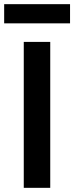

<svg xmlns="http://www.w3.org/2000/svg" viewBox="-37 -901 356 921"><path d="M204 -700V0H77V-700ZM299 -881V-789H-17V-881Z"/></svg>

Font: Pathway Extreme 12pt SemiBold
Style: Regular
Weight: 600
Version: Version 1.001;gftools[0.9.26]